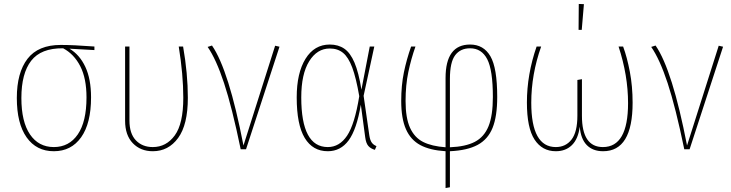

<svg xmlns="http://www.w3.org/2000/svg" viewBox="-20 -754 3695 970"><path d="M457 -501 331 -508Q382 -478 411 -416.5Q440 -355 440 -262Q440 -131 390 -60.5Q340 10 252 10Q164 10 114.5 -60Q65 -130 65 -259Q65 -387 119 -457Q173 -527 287 -527Q349 -527 457 -519ZM299 -510H298Q187 -511 137.5 -447Q88 -383 88 -259Q88 -139 131.5 -75Q175 -11 252 -11Q329 -11 373 -75Q417 -139 417 -262Q417 -358 385.5 -419.5Q354 -481 299 -510Z M929 -260Q929 -124 880 -57Q831 10 752 10Q690 10 651 -30.5Q612 -71 612 -144V-519H634V-145Q634 -79 666.5 -45Q699 -11 752 -11Q820 -11 863 -70Q906 -129 906 -260Q906 -377 883 -519H905Q929 -382 929 -260Z M1210 -19 1370 -523 1392 -518 1223 0H1196Q1152 -213 1112 -334Q1072 -455 1029 -517L1051 -524Q1136 -401 1210 -19Z M1806 -301 1848 -519H1871L1817 -270L1846 -69Q1850 -44 1859 -32.5Q1868 -21 1882 -16L1874 3Q1853 -3 1841 -16.5Q1829 -30 1825 -61L1803 -225Q1782 -100 1741.5 -45Q1701 10 1636 10Q1560 10 1519.5 -57Q1479 -124 1479 -262Q1479 -385 1523.5 -457Q1568 -529 1646 -529Q1689 -529 1719.5 -508Q1750 -487 1771 -437.5Q1792 -388 1806 -301ZM1502 -262Q1502 -11 1636 -11Q1695 -11 1733.5 -68.5Q1772 -126 1795 -268Q1779 -361 1759.5 -413Q1740 -465 1713 -487Q1686 -509 1646 -509Q1582 -509 1542 -444.5Q1502 -380 1502 -262Z M2253 10V192L2231 196V10Q2152 5 2103.5 -21Q2055 -47 2031 -101Q2007 -155 2007 -244Q2007 -323 2020.5 -388.5Q2034 -454 2057 -519H2079Q2057 -457 2043 -390.5Q2029 -324 2029 -244Q2029 -158 2051.5 -108.5Q2074 -59 2117.5 -37Q2161 -15 2231 -10V-360Q2231 -529 2355 -529Q2423 -529 2457.5 -470Q2492 -411 2492 -264Q2492 -166 2468.5 -108Q2445 -50 2393 -22Q2341 6 2253 10ZM2470 -264Q2470 -400 2441.5 -455Q2413 -510 2355 -510Q2306 -510 2279.5 -475Q2253 -440 2253 -355V-10Q2332 -13 2379 -37.5Q2426 -62 2448 -116Q2470 -170 2470 -264Z M3176 -235Q3176 10 3027 10Q2975 10 2944.5 -21Q2914 -52 2909 -114Q2901 -52 2869.5 -21Q2838 10 2788 10Q2719 10 2680.5 -49Q2642 -108 2642 -236Q2642 -378 2691 -519H2714Q2664 -378 2664 -235Q2664 -11 2788 -11Q2838 -11 2867.5 -49Q2897 -87 2897 -170V-350L2920 -354V-169Q2920 -11 3026 -11Q3153 -11 3153 -233Q3153 -373 3105 -519H3128Q3148 -465 3162 -391.5Q3176 -318 3176 -235ZM2904 -734 2930 -733 2919 -603H2903Z M3451 -19 3611 -523 3633 -518 3464 0H3437Q3393 -213 3353 -334Q3313 -455 3270 -517L3292 -524Q3377 -401 3451 -19Z"/></svg>

Font: Fira Sans Condensed Thin
Style: Regular
Weight: 250
Width: 3
Designer: Carrois Corporate & Edenspiekermann AG
Foundry: Carrois Corporate GbR & Edenspiekermann AG
Version: Version 4.203